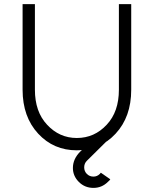

<svg xmlns="http://www.w3.org/2000/svg" viewBox="-20 -720 748 935"><path d="M90 -700V-283Q90 -151 166 -69Q241 12 354 12Q468 12 543 -69Q581 -110 600 -163.5Q619 -217 619 -283V-700H559V-283Q559 -176 500 -113Q440 -48 354 -48Q269 -48 209 -113Q150 -176 150 -283V-700ZM517 153 471 121Q470 122 469 123.5Q468 125 466 127Q453 140 435 140Q416 140 403 127Q390 114 390 95Q390 76 403 63L496 -29H438Q417 -18 400 -6Q383 6 371 18Q335 54 335 98Q335 137 364 166Q393 195 435 195Q476 195 505 166Q508 163 511.5 160Q515 157 517 153Z"/></svg>

Font: Unageo
Style: Light
Weight: 300
Designer: Richard Sepsi
Foundry: Richard Sepsi
Version: Version 2.000